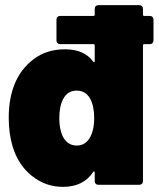

<svg xmlns="http://www.w3.org/2000/svg" viewBox="-20 -720 619 748"><path d="M578 -643V-563Q578 -556 574 -552Q570 -548 563 -548H542Q537 -548 537 -543V-15Q537 -8 533 -4Q529 0 522 0H364Q357 0 353 -4Q349 -8 349 -15V-48Q349 -51 347 -52Q345 -53 343 -50Q305 8 225 8Q158 8 104.5 -34.5Q51 -77 29 -150Q14 -200 14 -262Q14 -334 36 -390Q60 -451 111 -489.5Q162 -528 233 -528Q308 -528 343 -480Q345 -477 347 -477.5Q349 -478 349 -481V-543Q349 -548 344 -548H215Q208 -548 204 -552Q200 -556 200 -563V-643Q200 -650 204 -654Q208 -658 215 -658H344Q349 -658 349 -663V-685Q349 -692 353 -696Q357 -700 364 -700H522Q529 -700 533 -696Q537 -692 537 -685V-663Q537 -658 542 -658H563Q570 -658 574 -654Q578 -650 578 -643ZM347 -259Q347 -307 331 -336Q313 -367 279 -367Q243 -367 226 -334Q211 -306 211 -259Q211 -215 226 -186Q244 -153 279 -153Q314 -153 332 -187Q347 -216 347 -259Z"/></svg>

Font: Barlow Black
Style: Regular
Weight: 900
Designer: Jeremy Tribby
Foundry: Tribby Type
Version: Version 1.422